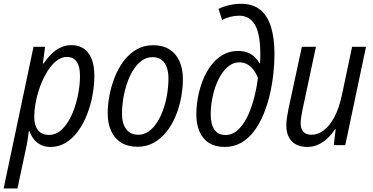

<svg xmlns="http://www.w3.org/2000/svg" viewBox="-54 -790 2030 1045"><path d="M-34.2 235.8 128.4 -535.2H191.4L179.2 -443.8H182.6Q203.1 -473.6 226.3 -496.3Q249.5 -519 276.6 -531.7Q303.7 -544.4 335 -544.4Q373.5 -544.4 401.4 -525.9Q429.2 -507.3 444.3 -470.5Q459.5 -433.6 459.5 -378.4Q459.5 -326.7 449.5 -272Q439.5 -217.3 419.9 -167.2Q400.4 -117.2 371.6 -77.1Q342.8 -37.1 304.9 -13.7Q267.1 9.8 220.7 9.8Q190.4 9.8 167.7 -1.7Q145 -13.2 129.9 -32.7Q114.7 -52.2 106.4 -76.2H103Q100.1 -54.7 95.9 -27.3Q91.8 0 86.9 20.5L41 235.8ZM213.9 -55.7Q245.1 -55.7 271 -75.4Q296.9 -95.2 317.4 -128.9Q337.9 -162.6 352.1 -204.6Q366.2 -246.6 373.8 -291.3Q381.3 -335.9 381.3 -377.4Q381.3 -429.2 363.3 -454.6Q345.2 -480 309.6 -480Q285.2 -480 262.5 -465.3Q239.7 -450.7 220.2 -425Q200.7 -399.4 184.3 -366.7Q168 -334 156.5 -297.1Q145 -260.3 138.7 -223.4Q132.3 -186.5 132.3 -153.3Q132.3 -107.9 152.6 -81.8Q172.9 -55.7 213.9 -55.7Z M693.8 8.8Q643.1 8.8 606.9 -12.9Q570.8 -34.7 551.5 -75.7Q532.2 -116.7 532.2 -174.3Q532.2 -219.7 541.7 -270.3Q551.3 -320.8 570.3 -369.4Q589.4 -418 618.9 -457.5Q648.4 -497.1 688.7 -520.5Q729 -543.9 780.3 -543.9Q831.1 -543.9 866.9 -522Q902.8 -500 922.1 -458.7Q941.4 -417.5 941.4 -359.4Q941.4 -310.1 931.6 -258.3Q921.9 -206.5 902.1 -158.7Q882.3 -110.8 852.5 -73.2Q822.8 -35.6 783.2 -13.4Q743.7 8.8 693.8 8.8ZM699.7 -56.6Q729 -56.6 754.2 -74Q779.3 -91.3 799.3 -121.6Q819.3 -151.9 833.5 -191.2Q847.7 -230.5 855.2 -274.9Q862.8 -319.3 862.8 -364.7Q862.8 -396.5 854 -422.4Q845.2 -448.2 826.2 -463.6Q807.1 -479 776.4 -479Q744.1 -479 717.8 -460Q691.4 -440.9 671.1 -408.7Q650.9 -376.5 637.5 -336.4Q624 -296.4 616.9 -253.7Q609.9 -210.9 609.9 -171.9Q609.9 -116.7 633.1 -86.7Q656.2 -56.6 699.7 -56.6Z M1168.5 9.8Q1117.7 9.8 1083.5 -12Q1049.3 -33.7 1032 -73.7Q1014.6 -113.8 1014.6 -167.5Q1014.6 -210.9 1023.2 -258.5Q1031.7 -306.2 1049.3 -351.3Q1066.9 -396.5 1094 -432.9Q1121.1 -469.2 1158 -491Q1194.8 -512.7 1242.2 -512.7Q1272.9 -512.7 1295.4 -503.4Q1317.9 -494.1 1333.5 -478.5Q1349.1 -462.9 1358.9 -445.3H1361.3Q1362.3 -457.5 1362.5 -471.4Q1362.8 -485.4 1362.8 -496.1Q1362.8 -602.1 1334.5 -653.3Q1306.2 -704.6 1247.1 -704.6Q1224.1 -704.6 1200 -698.5Q1175.8 -692.4 1154.8 -681.6L1135.3 -741.7Q1159.7 -753.9 1192.6 -761.7Q1225.6 -769.5 1257.3 -769.5Q1321.8 -769.5 1361.8 -737.3Q1401.9 -705.1 1420.9 -643.6Q1439.9 -582 1439.9 -494.6Q1439.9 -444.8 1433.8 -388.7Q1427.7 -332.5 1414.6 -275.9Q1401.4 -219.2 1380.4 -168Q1359.4 -116.7 1329.3 -76.7Q1299.3 -36.6 1259.3 -13.4Q1219.2 9.8 1168.5 9.8ZM1174.3 -55.2Q1204.1 -55.2 1229 -73.2Q1253.9 -91.3 1273.9 -122.3Q1293.9 -153.3 1308.8 -192.9Q1323.7 -232.4 1334 -276.6Q1344.2 -320.8 1349.6 -364.3Q1341.3 -389.2 1326.9 -408.4Q1312.5 -427.7 1293 -439.2Q1273.4 -450.7 1248.5 -450.7Q1219.7 -450.7 1195.6 -433.6Q1171.4 -416.5 1152.3 -387.7Q1133.3 -358.9 1120.1 -322.5Q1106.9 -286.1 1099.9 -246.3Q1092.8 -206.5 1092.8 -168.5Q1092.8 -114.7 1112.5 -85Q1132.3 -55.2 1174.3 -55.2Z M1618.7 9.8Q1583 9.8 1557.4 -3.7Q1531.7 -17.1 1518.1 -43.2Q1504.4 -69.3 1504.4 -107.4Q1504.4 -127.4 1507.8 -150.1Q1511.2 -172.9 1515.6 -194.8L1588.9 -535.2H1665.5L1592.8 -194.3Q1588.4 -172.9 1585.4 -153.8Q1582.5 -134.8 1582.5 -118.7Q1582.5 -89.4 1596.9 -73Q1611.3 -56.6 1642.1 -56.6Q1675.8 -56.6 1707.5 -80.1Q1739.3 -103.5 1765.4 -151.9Q1791.5 -200.2 1807.1 -273.4L1862.3 -535.2H1938L1825.2 0H1762.7L1772.9 -86.4H1769Q1752.9 -61 1730.5 -39.3Q1708 -17.6 1680.2 -3.9Q1652.3 9.8 1618.7 9.8Z"/></svg>

Font: Open Sans SemiCondensed
Style: Italic
Weight: 400
Width: 4
Italic angle: -12°
Designer: Monotype Design Team
Foundry: Monotype Imaging Inc.
Version: Version 3.000